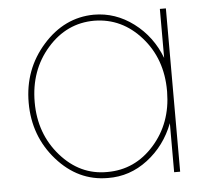

<svg xmlns="http://www.w3.org/2000/svg" viewBox="-44 -600 683 636"><g transform="rotate(-5 297.5 -281.5)"><path d="M290 -10Q363 -9 422.5 -54.5Q482 -100 510 -173V-20V-10H530V-20V-281Q530 -281 530 -285V-543V-553H510V-543V-390Q482 -463 422 -508Q362 -553 290 -553Q192 -552 121 -472Q50 -392 50 -281Q50 -170 120.5 -90Q191 -10 290 -10ZM70 -281Q70 -387 134 -460Q198 -533 290 -533Q382 -532 446 -459.5Q510 -387 510 -281V-277Q509 -173 445.5 -101.5Q382 -30 290 -30Q199 -29 134.5 -102.5Q70 -176 70 -281Z"/></g></svg>

Font: Nordica Plus
Style: NordicaClassicUltraLight
Weight: 300
Version: Version 1